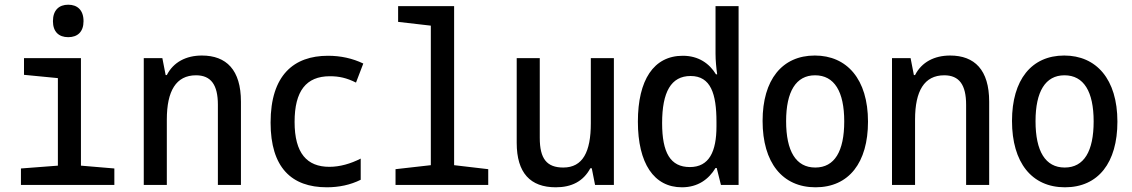

<svg xmlns="http://www.w3.org/2000/svg" viewBox="-20 -786 4810 816"><path d="M270 -628C310 -628 335 -651 335 -696C335 -743 309 -766 270 -766C231 -766 205 -743 205 -696C205 -651 230 -628 270 -628ZM69 0H466V-70L324 -82V-539H82V-468L226 -454V-82L69 -70Z M591 0H689V-278C689 -399 728 -466 813 -466C877 -466 906 -425 906 -341V0H1004V-354C1004 -489 942 -550 838 -550C771 -550 717 -522 689 -467H684L670 -539H591Z M1369 10C1420 10 1469 0 1513 -22V-112C1470 -90 1424 -77 1380 -77C1285 -77 1232 -134 1232 -268C1232 -399 1281 -462 1382 -462C1421 -462 1453 -455 1493 -435L1524 -516C1478 -538 1428 -549 1374 -549C1229 -549 1130 -467 1130 -265C1130 -74 1219 10 1369 10Z M1661 0H2055V-67L1910 -84V-760H1672V-693L1811 -677V-84L1661 -67Z M2342 10C2409 10 2459 -15 2489 -71H2495L2509 0H2589V-539H2491V-262C2491 -141 2457 -74 2374 -74C2304 -74 2274 -111 2274 -200V-539H2176V-179C2176 -51 2234 10 2342 10Z M2878 10C2946 10 2992 -24 3021 -72H3026L3044 0H3119V-760H3021V-558C3021 -530 3024 -498 3028 -470H3023C2995 -516 2949 -549 2882 -549C2758 -549 2691 -446 2691 -269C2691 -92 2759 10 2878 10ZM2912 -76C2829 -76 2794 -137 2794 -263C2794 -395 2832 -463 2915 -463C3001 -463 3025 -387 3025 -268V-249C3025 -142 2994 -76 2912 -76Z M3446 10C3588 10 3669 -95 3669 -269C3669 -450 3579 -550 3443 -550C3304 -550 3221 -447 3221 -272C3221 -95 3305 10 3446 10ZM3445 -74C3363 -74 3321 -143 3321 -271C3321 -397 3363 -466 3444 -466C3526 -466 3568 -397 3568 -270C3568 -143 3527 -74 3445 -74Z M3771 0H3869V-278C3869 -399 3908 -466 3993 -466C4057 -466 4086 -425 4086 -341V0H4184V-354C4184 -489 4122 -550 4018 -550C3951 -550 3897 -522 3869 -467H3864L3850 -539H3771Z M4506 10C4648 10 4729 -95 4729 -269C4729 -450 4639 -550 4503 -550C4364 -550 4281 -447 4281 -272C4281 -95 4365 10 4506 10ZM4505 -74C4423 -74 4381 -143 4381 -271C4381 -397 4423 -466 4504 -466C4586 -466 4628 -397 4628 -270C4628 -143 4587 -74 4505 -74Z"/></svg>

Font: Noto Sans Mono Condensed Medium
Style: Regular
Weight: 500
Width: 3
Designer: Monotype Design Team
Foundry: Monotype Imaging Inc.
Version: Version 2.014